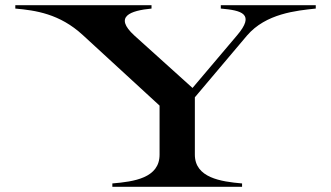

<svg xmlns="http://www.w3.org/2000/svg" viewBox="-20 -720 1277 740"><path d="M413 -13V0H913V-13C831 -20 731 -35 731 -124V-345L932 -583C1005 -668 1122 -679 1197 -687V-700H831V-687C911 -680 965 -667 893 -583L722 -381L498 -583C417 -657 483 -679 564 -687V-700H39V-687C117 -680 210 -667 299 -585L595 -313V-124C595 -34 497 -20 413 -13Z"/></svg>

Font: Sprat Extended Medium
Style: Regular
Weight: 500
Width: 9
Designer: Ethan Nakache
Foundry: Collletttivo
Version: Version 2.000;Glyphs 3.2 (3217)